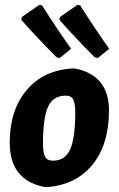

<svg xmlns="http://www.w3.org/2000/svg" viewBox="-20 -760 489 791"><path d="M383 -521 370 -524Q281 -614 225 -678L227 -690L299 -740L310 -738Q375 -636 430 -559ZM226 -521 213 -524Q124 -614 68 -678L70 -690L142 -740L153 -738Q218 -636 273 -559ZM279 -478 293 -477Q429 -448 429 -305Q429 -164 360 -80.5Q291 3 171 11L157 9Q20 -21 20 -172Q20 -306 89.5 -388.5Q159 -471 279 -478ZM251 -366Q198 -366 177.5 -319Q157 -272 157 -169Q157 -130 166 -114Q175 -98 198 -98Q249 -98 269.5 -145.5Q290 -193 290 -296Q290 -335 281.5 -350.5Q273 -366 251 -366Z"/></svg>

Font: Alegreya Sans SC ExtraBold
Style: Italic
Weight: 800
Italic angle: -7°
Designer: Juan Pablo del Peral
Foundry: Huerta Tipografica
Version: Version 2.007